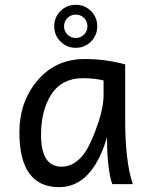

<svg xmlns="http://www.w3.org/2000/svg" viewBox="-20 -769 642 802"><path d="M236.8 -72.8Q315.4 -72.8 364 -187Q412.6 -301.3 412.6 -369.1V-433.1Q372.1 -442.4 327.1 -442.4Q238.3 -442.4 194.8 -375.5Q151.4 -308.6 151.4 -206.1Q151.4 -72.8 236.8 -72.8ZM227.1 12.7Q61 12.7 61 -215.8Q61 -343.8 136.7 -433.1Q212.4 -522.5 334.5 -522.5Q419.4 -522.5 502.9 -500V-266.1Q502.9 -94.7 534.7 0H449.2Q443.8 -12.2 439.9 -33.2Q432.1 -72.3 428.7 -125.5Q427.2 -149.4 427.2 -196.3Q365.2 12.7 227.1 12.7ZM296.4 -569.3Q258.8 -569.3 232.7 -595.5Q206.5 -621.6 206.5 -659.2Q206.5 -696.8 232.7 -722.9Q258.8 -749 296.4 -749Q334 -749 360.1 -722.9Q386.2 -696.8 386.2 -659.2Q386.2 -621.6 360.1 -595.5Q334 -569.3 296.4 -569.3ZM296.4 -610.4Q316.9 -610.4 331.1 -624.5Q345.2 -638.7 345.2 -659.2Q345.2 -679.7 331.1 -693.8Q316.9 -708 296.4 -708Q275.9 -708 261.7 -693.8Q247.6 -679.7 247.6 -659.2Q247.6 -638.7 261.7 -624.5Q275.9 -610.4 296.4 -610.4Z"/></svg>

Font: Cadman
Style: Regular
Weight: 400
Designer: Paul James MIller
Foundry: High-Logic / Made with FontCreator
Version: Version 2.114;March 28, 2021;FontCreator 13.0.0.2683 64-bit